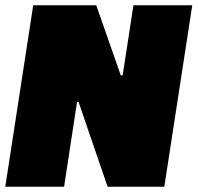

<svg xmlns="http://www.w3.org/2000/svg" viewBox="-22 -708 749 728"><path d="M386 0 276 -321H270L221 0H-2L104 -688H343L436 -422H443L484 -688H707L601 0Z"/></svg>

Font: Azeri Sans Black
Style: Italic
Weight: 900
Designer: Hector Gatti & Omnibus-Type (original fonts) / Cristiano Sobral (main changes and remastering)
Foundry: Omnibus-Type
Version: Version 0.07;August 21, 2020;FontCreator 13.0.0.2681 64-bit;